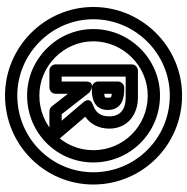

<svg xmlns="http://www.w3.org/2000/svg" viewBox="-10 -1316 762 783"><g transform="rotate(90 371.5 -925.0)"><path d="M59 -924C59 -1096.2 199.9 -1236 370 -1236C544.2 -1236 683 -1096.2 683 -924C683 -753.9 544.3 -614 370 -614C199.8 -614 59 -754 59 -924ZM9 -924C9 -726 172.2 -564 370 -564C571.7 -564 733 -726.1 733 -924C733 -1123.8 571.8 -1286 370 -1286C172.1 -1286 9 -1123.8 9 -924ZM99 -924C99 -774.9 222.3 -654 370 -654C522.6 -654 643 -775.1 643 -924C643 -1073.7 522.8 -1196 370 -1196C222.1 -1196 99 -1073.9 99 -924ZM149 -924C149 -1046.1 249.9 -1146 370 -1146C495.2 -1146 593 -1046.3 593 -924C593 -802.9 495.4 -704 370 -704C249.7 -704 149 -803.1 149 -924ZM293 -1056H378C427.5 -1056 455 -1033.2 455 -989C455 -951.6 438.6 -933.6 408.4 -922.5C408.4 -922.5 372.4 -912.8 398 -882.8L472.8 -795H446.2L357.7 -908.4C357.7 -908.4 313 -939.4 313 -893V-795H293ZM268 -1106C257.3 -1106 243 -1096.1 243 -1081V-770C243 -759.3 252.9 -745 268 -745H338C348.7 -745 363 -754.9 363 -770V-820.3L414.3 -754.6C418.1 -749.7 426 -745 434 -745H527C576.8 -745 546 -786.2 546 -786.2L456.5 -891.2C485.5 -911.2 505 -945.2 505 -989C505 -1064.8 446.5 -1106 378 -1106ZM338 -918H348C372 -918 429 -922.8 429 -983C429 -1044.4 372.7 -1050 348 -1050H338C322.9 -1050 313 -1035.7 313 -1025V-943C313 -927.9 327.3 -918 338 -918ZM363 -968.7V-999.3C376.6 -997.7 379 -998.3 379 -983C379 -970.8 378.3 -970.4 363 -968.7Z"/></g></svg>

Font: Poland Can Into
Style: BigWritingsOLn
Weight: 700
Foundry: Cannot Into Space Fonts
Version: Version 0.92